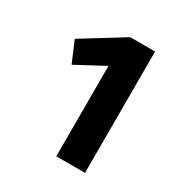

<svg xmlns="http://www.w3.org/2000/svg" viewBox="-155 -781 865 903"><g transform="rotate(30 277.5 -329.5)"><path d="M274 0V-491L121 -409L73 -522L295 -659H430V0Z"/></g></svg>

Font: Cairo Play ExtraBold
Style: Regular
Weight: 800
Version: Version 3.119